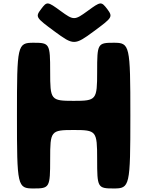

<svg xmlns="http://www.w3.org/2000/svg" viewBox="-20 -1067 833 1087"><path d="M397 -331C526 -331 530 -326 530 -166C530 -5 532 0 624 0C715 0 718 -12 718 -413C718 -813 715 -825 624 -825C532 -825 530 -820 530 -661C530 -501 526 -496 397 -496C267 -496 264 -501 264 -661C264 -820 261 -825 170 -825C78 -825 76 -813 76 -413C76 -12 78 0 170 0C261 0 264 -5 264 -166C264 -326 267 -331 397 -331ZM587 -1016C553 -1060 550 -1059 476 -1005C402 -951 397 -951 323 -1005C249 -1059 246 -1060 213 -1016C179 -971 182 -968 289 -889C396 -810 403 -810 510 -889C617 -968 620 -971 587 -1016Z"/></svg>

Font: Hussar Print
Style: Bold
Weight: 700
Foundry: Cannot Into Space Fonts
Version: Version 2.00